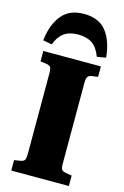

<svg xmlns="http://www.w3.org/2000/svg" viewBox="-144 -1039 711 1101"><g transform="rotate(15 212.0 -488.0)"><path d="M41 0V-62L78 -68Q97 -71 102.5 -81.5Q108 -92 108 -119V-597Q108 -622 102 -631.5Q96 -641 74 -644L41 -648V-710H383V-648L346 -643Q329 -640 322.5 -630Q316 -620 316 -593V-116Q316 -89 322 -80Q328 -71 348 -68L383 -62V0ZM212 -976Q302 -976 346 -919.5Q390 -863 399 -766L346 -757Q327 -809 294.5 -831Q262 -853 211 -853Q159 -853 127 -830Q95 -807 78 -759L25 -769Q35 -863 80.5 -919.5Q126 -976 212 -976Z"/></g></svg>

Font: Literata 36pt ExtraBold
Style: Regular
Weight: 800
Designer: Latin by Veronika Burian and Jose Scaglione. Greek by Irene Vlachou. Cyrillic by Vera Evstafieva.
Foundry: TypeTogether
Version: Version 3.002